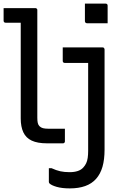

<svg xmlns="http://www.w3.org/2000/svg" viewBox="-20 -795 640 1065"><path d="M0 -750Q12 -750 30.5 -750Q49 -750 69.5 -750Q90 -750 110.5 -750Q131 -750 148 -750Q165 -750 176 -750Q180 -750 182 -748.5Q184 -747 185.5 -745Q187 -743 187 -739Q187 -693 187 -633Q187 -573 187 -506.5Q187 -440 187 -374Q187 -308 187 -248Q187 -188 187 -142Q187 -124 189.5 -113Q192 -102 199 -95Q207 -87 218.5 -84Q230 -81 248 -81Q266 -81 278 -81Q290 -81 301 -81Q312 -81 325 -81H340Q340 -64 340 -46.5Q340 -29 340 -11Q340 -7 338.5 -5Q337 -3 335 -1.5Q333 0 329 0Q321 0 307.5 0Q294 0 277 0Q260 0 240 0Q188 0 156 -15Q124 -30 109.5 -61Q95 -92 95 -138Q95 -178 95 -231.5Q95 -285 95 -344Q95 -403 95 -462.5Q95 -522 95 -575.5Q95 -629 95 -669H81Q69 -669 57 -669Q45 -669 34 -669Q23 -669 11 -669Q6 -669 3 -672Q0 -675 0 -680Q0 -697 0 -714.5Q0 -732 0 -750ZM549 -532Q553 -532 555 -530.5Q557 -529 558.5 -526.5Q560 -524 560 -521Q560 -472 560 -421Q560 -370 560 -316.5Q560 -263 560 -206Q560 -149 560 -88.5Q560 -28 560 35Q560 90 548.5 130Q537 170 513 197Q489 224 452.5 237Q416 250 367 250Q324 250 294.5 241.5Q265 233 254 222Q253 220 252 218.5Q251 217 251 214Q251 194 251 176Q251 158 251 138H266Q292 150 314.5 155Q337 160 366 160Q392 160 411.5 153.5Q431 147 443 133Q452 123 458 110.5Q464 98 466.5 80.5Q469 63 469 42Q469 -32 469 -96.5Q469 -161 469 -220.5Q469 -280 469 -335.5Q469 -391 469 -446H457Q445 -446 430 -446Q415 -446 399 -446Q383 -446 367.5 -446Q352 -446 339 -446Q334 -446 331 -449Q328 -452 328 -457Q328 -476 328 -494.5Q328 -513 328 -532Q348 -532 370.5 -532Q393 -532 420 -532Q447 -532 479.5 -532Q512 -532 549 -532ZM451 -775Q465 -775 479.5 -775Q494 -775 508.5 -775Q523 -775 537.5 -775Q552 -775 566 -775Q571 -775 574 -772Q577 -769 577 -764V-666Q563 -666 548.5 -666Q534 -666 519.5 -666Q505 -666 490.5 -666Q476 -666 462 -666Q459 -666 456.5 -667.5Q454 -669 452.5 -671.5Q451 -674 451 -677Z"/></svg>

Font: Rec Mono Linear
Style: Regular
Weight: 400
Monospace: yes
Version: Version 1.085; ttfautohint (v1.8.4.7-5d5b)